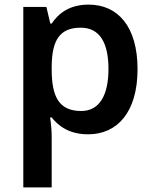

<svg xmlns="http://www.w3.org/2000/svg" viewBox="-20 -572 665 832"><path d="M364 -552C282 -552 234 -515 204 -470H198L181 -542H81V240H204V20C204 -6 201 -39 197 -63H204C234 -25 281 10 362 10C489 10 576 -87 576 -272C576 -457 491 -552 364 -552ZM330 -452C412 -452 450 -387 450 -273C450 -161 412 -91 332 -91C234 -91 204 -155 204 -272V-289C206 -398 239 -452 330 -452Z"/></svg>

Font: Noto Sans New Tai Lue Semibold
Style: Regular
Weight: 600
Designer: Monotype Design Team
Foundry: Monotype Imaging Inc.
Version: Version 2.004